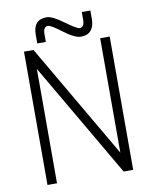

<svg xmlns="http://www.w3.org/2000/svg" viewBox="-93 -924 786 993"><g transform="rotate(-10 300.0 -427.5)"><path d="M75 0H125V-700H75ZM475 0 495 -65 125 -700 105 -635ZM475 0H525V-700H475ZM380 -725Q347 -725 291 -767.5Q235 -810 220 -810Q195 -810 195 -770V-730H150V-775Q150 -855 220 -855Q250 -855 307.5 -812.5Q365 -770 380 -770Q405 -770 405 -810V-850H450V-805Q450 -767 432 -746Q414 -725 380 -725Z"/></g></svg>

Font: Millimetre
Style: Light
Weight: 200
Designer: Jérémy Landes
Version: Version 1.0